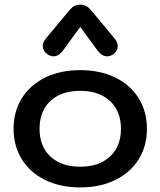

<svg xmlns="http://www.w3.org/2000/svg" viewBox="-20 -805 698 835"><path d="M39 -245Q39 -319 74.5 -377Q110 -435 176 -467.5Q242 -500 329 -500Q416 -500 482 -467.5Q548 -435 583.5 -377Q619 -319 619 -245Q619 -171 583.5 -113Q548 -55 482 -22.5Q416 10 329 10Q242 10 176 -22.5Q110 -55 74.5 -113Q39 -171 39 -245ZM506 -245Q506 -322 458 -366Q410 -410 329 -410Q247 -410 199.5 -366Q152 -322 152 -245Q152 -168 199.5 -124Q247 -80 329 -80Q410 -80 458 -124Q506 -168 506 -245ZM166 -604Q166 -621 179 -637L284 -763Q303 -785 329 -785Q355 -785 374 -763L479 -637Q492 -621 492 -604Q492 -585 474 -570Q460 -560 446 -560Q424 -560 405 -584L329 -688L253 -584Q235 -560 212 -560Q198 -560 185 -570Q166 -585 166 -604Z"/></svg>

Font: Kodchasan SemiBold
Style: Regular
Weight: 600
Version: Version 1.000; ttfautohint (v1.6)